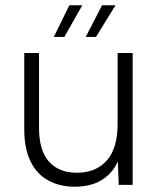

<svg xmlns="http://www.w3.org/2000/svg" viewBox="-20 -701 602 728"><path d="M292 -681 224 -561H184L243 -681ZM418 -681 344 -561H305L367 -681ZM483 0H430L427 -89Q406 -43 365 -18Q324 7 263 7Q207 7 163.5 -16.5Q120 -40 96 -88.5Q72 -137 72 -211V-500H128V-216Q128 -131 165.5 -88.5Q203 -46 272 -46Q343 -46 384.5 -92Q426 -138 426 -232V-500H483Z"/></svg>

Font: Albert Sans Light
Style: Regular
Weight: 300
Designer: Andreas Rasmussen
Foundry: a.Foundry
Version: Version 1.025